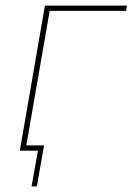

<svg xmlns="http://www.w3.org/2000/svg" viewBox="-20 -540 475 688"><path d="M141 -520H435L432 -501H158L71 0H51ZM116 0H68L71 -19H138L112 128H93Z"/></svg>

Font: Fixel Italic Variable 20240409 Display Thin
Style: Italic
Weight: 100
Italic angle: -10°
Designer: AlfaBravo + MacPaw
Foundry: Kyrylo Tkachov, Marchela Mozhyna, Serhii Makarenko, Maria Weinstein, Zakhar Kryvoshyya
Version: Version 1.211;Glyphs 3.2 (3225)